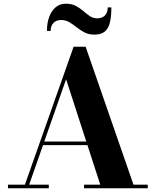

<svg xmlns="http://www.w3.org/2000/svg" viewBox="-20 -1017 840 1037"><path d="M204 -233V-252.5H511.5V-233ZM442.5 -764.5 701 -19.5H778V0H434V-19.5H521.5L337 -589L137.5 -19.5H243.5V0H23V-19.5H114.5L377.5 -764.5ZM489.5 -830Q459 -830 436.2 -842Q413.5 -854 394 -869.5Q374.5 -885 354.5 -897Q334.5 -909 309.5 -909Q285 -909 269.2 -893.5Q253.5 -878 253.5 -850H233.5Q233.5 -892.5 245.8 -925.8Q258 -959 280.8 -978Q303.5 -997 335.5 -997Q367.5 -997 389.8 -985Q412 -973 429.8 -957.5Q447.5 -942 465.2 -930Q483 -918 505.5 -918Q532 -918 547 -933.8Q562 -949.5 562 -977H581.5Q581.5 -930 574 -897Q566.5 -864 546.5 -847Q526.5 -830 489.5 -830Z"/></svg>

Font: Bodoni Moda SC 11pt
Style: Bold
Weight: 700
Version: Version 2.005